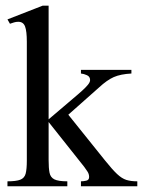

<svg xmlns="http://www.w3.org/2000/svg" viewBox="-20 -647 497 667"><path d="M457 0H261.2V-17.1Q269.5 -17.1 279.5 -19.3Q289.6 -21.5 289.6 -32.2Q289.6 -42.5 283.7 -51.3Q277.8 -60.1 272.5 -67.4L148.9 -223.1V-91.3Q148.9 -63 152.1 -46.9Q155.3 -30.8 168.9 -23.9Q182.6 -17.1 213.9 -17.1V0H5.9V-17.1Q36.1 -17.1 50.5 -22.7Q64.9 -28.3 69.1 -43.7Q73.2 -59.1 73.2 -88.9V-502Q73.2 -538.6 67.1 -554.9Q61 -571.3 43.5 -571.3Q35.6 -571.3 28.6 -569.1Q21.5 -566.9 14.6 -564.5L5.9 -579.6L128.4 -627.4H148.9V-232.4L251 -319.3Q255.9 -323.7 265.9 -332.5Q275.9 -341.3 284.4 -351.3Q293 -361.3 293 -368.7Q293 -380.9 282.2 -385.7Q271.5 -390.6 261.2 -391.6V-404.3H436.5V-391.6Q398.9 -389.6 375.2 -379.2Q351.6 -368.7 324.2 -343.3L217.3 -248.5L344.7 -89.8Q370.1 -58.1 386.7 -42.5Q403.3 -26.9 418.9 -22Q434.6 -17.1 457 -17.1Z"/></svg>

Font: Scheherazade New Rohingya
Style: Regular
Weight: 400
Designer: SIL International
Foundry: SIL International
Version: Version 3.000 ; LngRng